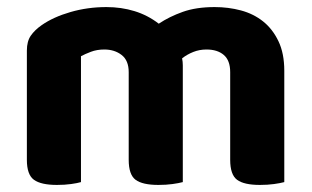

<svg xmlns="http://www.w3.org/2000/svg" viewBox="-20 -516 881 543"><path d="M784 -1Q773 2 755 4.5Q737 7 715 7Q670 7 650.5 -7.5Q631 -22 631 -64V-312Q631 -345 613 -360.5Q595 -376 564 -376Q544 -376 526.5 -369Q509 -362 495 -351Q496 -346 496.5 -341Q497 -336 497 -331V-1Q486 2 468 4.5Q450 7 428 7Q383 7 363.5 -7.5Q344 -22 344 -64V-312Q344 -345 324 -360.5Q304 -376 275 -376Q254 -376 237 -369.5Q220 -363 209 -357V-1Q199 2 181 4.5Q163 7 141 7Q96 7 76 -7.5Q56 -22 56 -64V-373Q56 -399 67 -415Q78 -431 98 -445Q131 -468 179.5 -482Q228 -496 281 -496Q323 -496 360.5 -484.5Q398 -473 429 -449Q459 -469 497 -482.5Q535 -496 587 -496Q626 -496 661.5 -486.5Q697 -477 724 -455.5Q751 -434 767.5 -399.5Q784 -365 784 -316Z"/></svg>

Font: Baloo Thambi 2
Style: Bold
Weight: 700
Designer: Aadarsh Rajan and Ek Type
Foundry: Ek Type
Version: Version 1.640;hotconv 1.0.111;makeotfexe 2.5.65597; ttfautoh